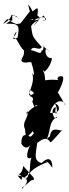

<svg xmlns="http://www.w3.org/2000/svg" viewBox="-43 -941 457 1279"><path d="M165 260C75 342 113 287 102 318C152 271 151 239 74 228C119 287 96 238 106 197C148 289 120 244 141 240C144 207 201 161 292 133C251 150 250 96 306 177C306 108 273 106 234 145C180 129 194 92 205 11C230 -7 264 -35 290 3C290 27 368 -80 377 -76C366 -56 300 -115 289 -31C318 -24 293 -63 251 13C308 -62 267 -121 340 -166C321 -119 283 -219 329 -227C313 -150 357 -190 323 -251C356 -247 371 -181 291 -189C309 -269 380 -293 394 -234C357 -306 325 -360 335 -312C384 -393 385 -436 369 -432C345 -441 320 -408 365 -399C377 -406 307 -415 258 -406C252 -498 234 -447 249 -478C238 -433 304 -509 302 -554C266 -551 255 -590 262 -616C301 -587 306 -584 244 -633C248 -656 250 -596 235 -606C229 -571 212 -597 163 -607C179 -645 218 -596 235 -628C169 -701 175 -696 164 -766C183 -804 256 -821 185 -804C239 -852 296 -809 241 -802C243 -810 272 -796 249 -838C199 -797 235 -841 179 -767C245 -835 208 -811 206 -834C216 -911 202 -884 174 -865C144 -926 150 -891 142 -921C167 -797 202 -800 156 -815C179 -809 217 -821 228 -822L158 -868L93 -785L68 -781C0 -799 24 -843 -23 -781C69 -835 0 -857 70 -831C76 -809 78 -833 39 -839C35 -776 56 -829 -2 -783C83 -785 91 -776 72 -680C87 -644 88 -661 182 -667C152 -728 63 -692 68 -684C115 -724 43 -660 45 -688C91 -751 48 -730 48 -682C63 -712 85 -626 117 -606C118 -560 107 -572 99 -537C119 -505 171 -546 168 -515C175 -502 197 -407 170 -456C191 -406 158 -350 150 -307C178 -311 139 -309 159 -349C148 -334 218 -326 155 -304C151 -299 191 -296 172 -265C203 -187 170 -250 209 -239C149 -222 120 -149 138 -202C155 -154 91 -128 130 -69C114 -112 133 -46 126 -28C185 -53 168 -93 187 -40C189 -86 168 -6 147 -39C127 -42 99 -53 99 15C99 15 126 68 158 25C137 69 122 131 167 109C145 153 177 240 117 206C184 210 106 252 107 238C40 180 95 267 112 165L182 243L183 257Z"/></svg>

Font: Hussar Lance
Style: Regular
Weight: 700
Foundry: Cannot Into Space Fonts, PlusOne Fonts
Version: Version 2.27